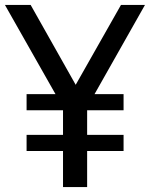

<svg xmlns="http://www.w3.org/2000/svg" viewBox="-31 -760 609 780"><path d="M558 -740 353 -377.5H471V-312H323V-212H471V-146.5H323V0H225V-146.5H77V-212H225V-312H77V-377.5H194.5L-11 -740H93.5L276.5 -415.5L460.5 -740Z"/></svg>

Font: Encode Sans Condensed Medium
Style: Regular
Weight: 500
Width: 3
Designer: Multiple Designers
Foundry: Impallari Type
Version: Version 2.000